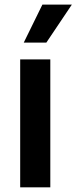

<svg xmlns="http://www.w3.org/2000/svg" viewBox="-20 -799 327 819"><path d="M66.1 0V-545.5H194.6V0ZM81.3 -617.2 160.9 -779.5H286.6L177.6 -617.2Z"/></svg>

Font: Inter Zeller Semi Bold
Style: Regular
Weight: 600
Designer: Rasmus Andersson; Joe Bland
Foundry: zeller
Version: Version 3.015;git-dec3a8cb1